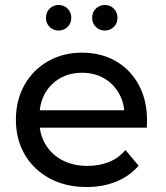

<svg xmlns="http://www.w3.org/2000/svg" viewBox="-20 -747 668 773"><path d="M329 6Q244 6 179.5 -29Q115 -64 79.5 -125Q44 -186 44 -265Q44 -344 78.5 -405Q113 -466 173.5 -500.5Q234 -535 310 -535Q387 -535 446 -501Q505 -467 538.5 -405.5Q572 -344 572 -262Q572 -256 571.5 -248Q571 -240 571 -233H140Q145 -196 163 -166Q187 -125 231 -102Q275 -79 332 -79Q379 -79 418 -94.5Q457 -110 485 -143L538 -80Q502 -38 448.5 -16Q395 6 329 6ZM480 -303Q477 -339 460 -369Q438 -409 399.5 -431.5Q361 -454 310 -454Q260 -454 221 -431.5Q182 -409 160 -369Q144 -339 140 -303ZM402 -624Q381 -624 366 -638.5Q351 -653 351 -675Q351 -698 366 -712.5Q381 -727 402 -727Q423 -727 438 -712.5Q453 -698 453 -675Q453 -653 438 -638.5Q423 -624 402 -624ZM216 -624Q195 -624 180 -638.5Q165 -653 165 -675Q165 -698 180 -712.5Q195 -727 216 -727Q237 -727 252 -712.5Q267 -698 267 -675Q267 -653 252 -638.5Q237 -624 216 -624Z"/></svg>

Font: Montserrat Z Med
Style: Regular
Weight: 500
Designer: Julieta Ulanovsky
Foundry: Julieta Ulanovsky
Version: Version 8.000